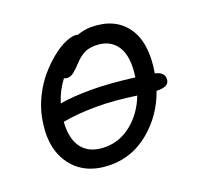

<svg xmlns="http://www.w3.org/2000/svg" viewBox="-103 -652 824 788"><g transform="rotate(-20 309.5 -257.5)"><path d="M254.9 22Q141.1 22 85 -55.2Q28.8 -132.3 54.2 -258.8Q63.5 -304.7 85.7 -347.9Q107.9 -391.1 135.5 -422.9Q163.1 -454.6 193.1 -479Q223.1 -503.4 250 -515.6Q276.9 -527.8 295.9 -527.8Q300.3 -527.8 308.1 -525.9Q340.8 -537.1 368.2 -537.1Q473.1 -537.1 522.9 -467Q572.8 -397 550.8 -269Q571.8 -264.6 582 -253.2Q592.3 -241.7 588.9 -224.1Q584.5 -199.2 541 -199.2H533.2Q499.5 -103.5 424.3 -40.8Q349.1 22 254.9 22ZM284.2 -294.9Q359.9 -294.9 470.2 -280.8Q483.4 -369.1 453.4 -414.6Q423.3 -460 359.9 -460Q332.5 -460 312.3 -450.2Q292 -440.4 270 -417Q250 -395.5 236.3 -384.8Q222.7 -374 210 -374Q199.2 -374 193.8 -377.9Q162.6 -337.9 146 -285.2Q202.1 -294.9 284.2 -294.9ZM280.8 -222.2Q198.2 -222.2 131.8 -210Q126 -136.2 158.2 -95.2Q190.4 -54.2 257.8 -54.2Q321.3 -54.2 373.3 -96.4Q425.3 -138.7 452.1 -208Q356.9 -222.2 280.8 -222.2Z"/></g></svg>

Font: Shantell Sans Irregular
Style: Italic
Weight: 400
Italic angle: -11.31°
Designer: Stephen Nixon, Anya Danilova, Shantell Martin
Foundry: Arrow Type
Version: Version 1.006;[9816181b4]